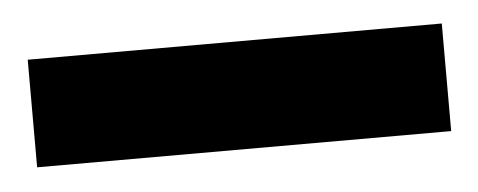

<svg xmlns="http://www.w3.org/2000/svg" viewBox="-25 -712 438 176"><g transform="rotate(-5 194.0 -624.5)"><path d="M4 -575V-674H385V-575Z"/></g></svg>

Font: DM Sans 9pt 36pt ExtraBold
Style: Regular
Weight: 800
Version: Version 4.004;gftools[0.9.30]